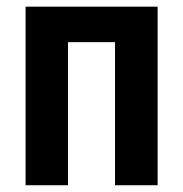

<svg xmlns="http://www.w3.org/2000/svg" viewBox="-20 -548 542 568"><path d="M350.1 -528.3V-423.3H150.4V-528.3ZM181.2 -528.3V0H55.7V-528.3ZM446.3 -528.3V0H320.3V-528.3Z"/></svg>

Font: Roboto Condensed SemiBold
Style: Regular
Weight: 600
Designer: Christian Robertson
Foundry: Google
Version: Version 3.008; 2023